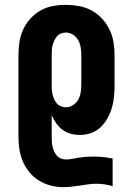

<svg xmlns="http://www.w3.org/2000/svg" viewBox="-20 -548 540 791"><path d="M242 223Q215 223 189.5 216.5Q164 210 141.5 196.5Q119 183 102 162.5Q85 142 74.5 118Q64 94 60 67.5Q56 41 56 15V-320Q56 -347 60 -374Q64 -401 75 -425.5Q86 -450 104.5 -470.5Q123 -491 146.5 -504.5Q170 -518 197 -523Q224 -528 251 -528Q278 -528 305.5 -523Q333 -518 357 -505Q381 -492 400 -471.5Q419 -451 431 -426.5Q443 -402 447.5 -374.5Q452 -347 452 -320V-200Q452 -176 450 -152.5Q448 -129 441.5 -106Q435 -83 423.5 -62Q412 -41 395 -24.5Q378 -8 355.5 0Q333 8 309 8Q290 8 271.5 3Q253 -2 237.5 -13.5Q222 -25 211 -41Q200 -57 193 -74V15Q193 25 193.5 35.5Q194 46 196.5 56.5Q199 67 203.5 76.5Q208 86 215 94Q222 102 232 105.5Q242 109 252 109Q266 109 280 106Q294 103 308 101Q322 99 336.5 98Q351 97 365 97Q385 97 404.5 99Q424 101 444 105V219Q428 214 411 211.5Q394 209 377 209Q360 209 343 211.5Q326 214 309 216.5Q292 219 275.5 221Q259 223 242 223ZM251 -106Q267 -106 281 -115Q295 -124 302.5 -138Q310 -152 312.5 -168Q315 -184 315 -200V-320Q315 -336 312.5 -352Q310 -368 302.5 -382Q295 -396 281 -405Q267 -414 251 -414Q241 -414 231 -410Q221 -406 214.5 -398Q208 -390 203.5 -380.5Q199 -371 196.5 -361Q194 -351 193.5 -340.5Q193 -330 193 -320V-200Q193 -190 193.5 -179.5Q194 -169 196.5 -159Q199 -149 203 -139.5Q207 -130 214 -122Q221 -114 231 -110Q241 -106 251 -106Z"/></svg>

Font: Iosevka Curly Heavy
Style: Regular
Weight: 900
Monospace: yes
Designer: Belleve Invis
Foundry: Belleve Invis
Version: Version 22.1.2; ttfautohint (v1.8.4)